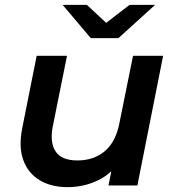

<svg xmlns="http://www.w3.org/2000/svg" viewBox="-20 -764 721 791"><path d="M258 7Q191 7 143.5 -21.5Q96 -50 76 -104.5Q56 -159 72 -238L131 -534H256L197 -241Q185 -176 209.5 -139.5Q234 -103 299 -103Q366 -103 411.5 -141Q457 -179 472 -257L528 -534H652L546 0H427L457 -152L477 -104Q439 -47 381.5 -20Q324 7 258 7ZM354 -607 238 -744H338L461 -629H364L514 -744H619L468 -607Z"/></svg>

Font: MOST Montserrat SemiBold
Style: Italic
Weight: 600
Italic angle: -11.3°
Designer: Julieta Ulanovsky
Foundry: Julieta Ulanovsky
Version: Version 8.000;March 11, 2024;FontCreator 15.0.0.2926 64-bit